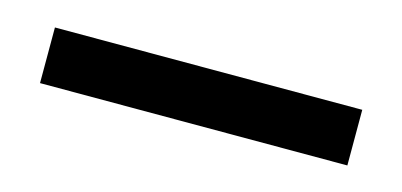

<svg xmlns="http://www.w3.org/2000/svg" viewBox="-26 -729 440 210"><g transform="rotate(15 194.0 -623.5)"><path d="M20 -592V-655H368V-592Z"/></g></svg>

Font: DM Sans 20pt
Style: Regular
Weight: 400
Version: Version 4.004;gftools[0.9.30]